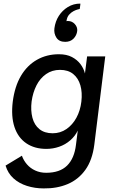

<svg xmlns="http://www.w3.org/2000/svg" viewBox="-20 -817 655 1069"><path d="M403 -11 413 -90Q398 -59 371 -35.5Q344 -12 309.5 0Q275 12 238 12Q172 12 126 -19.5Q80 -51 60.5 -110Q41 -169 51 -251Q62 -336 96.5 -394.5Q131 -453 185.5 -484Q240 -515 308 -515Q351 -515 380.5 -499.5Q410 -484 428 -460Q446 -436 453 -408L465 -503H566L505 -11Q494 75 455 129Q416 183 356.5 208Q297 233 223 232Q174 232 130 218Q86 204 55 176Q24 148 11 105L102 50Q111 76 130 98Q149 120 176.5 132.5Q204 145 237 145Q313 145 353.5 105Q394 65 403 -11ZM273 -75Q316 -75 350 -98.5Q384 -122 405.5 -161.5Q427 -201 433 -251Q439 -302 427.5 -342Q416 -382 387.5 -405Q359 -428 314 -428Q270 -428 236.5 -404.5Q203 -381 183 -341.5Q163 -302 156 -252Q150 -202 160.5 -161.5Q171 -121 199.5 -98Q228 -75 273 -75ZM427 -797Q428 -797 427 -789.5Q426 -782 425 -774.5Q424 -767 424 -767Q424 -767 413.5 -764.5Q403 -762 389.5 -755Q376 -748 364.5 -735Q353 -722 350 -699Q352 -700 354.5 -700Q357 -700 359 -700Q381 -700 396.5 -683Q412 -666 410 -645Q407 -620 389.5 -602Q372 -584 343 -584Q309 -584 294 -607.5Q279 -631 283 -660Q288 -698 307.5 -728.5Q327 -759 358 -778Q389 -797 427 -797Z"/></svg>

Font: Inclusive Sans Medium
Style: Italic
Weight: 500
Italic angle: -7°
Designer: Olivia King
Foundry: Olivia King
Version: Version 2.004